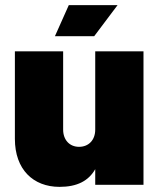

<svg xmlns="http://www.w3.org/2000/svg" viewBox="-20 -720 621 748"><path d="M438 -700H248L194 -579H347ZM351 -520V-215C351 -174 325 -148 288 -148C251 -148 226 -175 226 -215V-520H38V-179C38 -60 109 8 212 8C280 8 325 -15 351 -61V0H539V-520Z"/></svg>

Font: Arthouse Owned Black
Style: Regular
Weight: 900
Designer: Jeremy Tribby
Foundry: Tribby Type
Version: Version 1.000;PS 001.000;hotconv 1.0.88;makeotf.lib2.5.64775